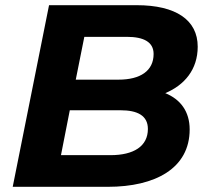

<svg xmlns="http://www.w3.org/2000/svg" viewBox="-20 -720 805 740"><path d="M617 -361C691 -392 742 -452 742 -540C742 -643 658 -700 507 -700H169L29 0H396C578 0 711 -71 711 -221C711 -290 676 -337 617 -361ZM469 -578C534 -578 572 -558 572 -512C572 -447 521 -413 437 -413H272L305 -578ZM406 -122H215L249 -295H445C509 -295 550 -275 550 -223C550 -156 495 -122 406 -122Z"/></svg>

Font: AWKNG-Font
Style: Bold Italic
Weight: 700
Italic angle: -11.3°
Designer: Awakening Church
Foundry: Awakening Church
Version: Version 1.700;PS 001.700;hotconv 1.0.88;makeotf.lib2.5.64775